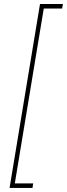

<svg xmlns="http://www.w3.org/2000/svg" viewBox="-20 -785 331 949"><path d="M27.3 144 177.7 -765.1H291L287.1 -742.7H196.3L53.2 121.6H144L140.6 144Z"/></svg>

Font: Inter Display Thin
Style: Italic
Weight: 100
Italic angle: -9.39999°
Designer: Rasmus Andersson
Foundry: rsms
Version: Version 4.000;git-a52131595